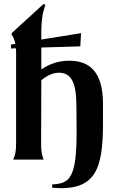

<svg xmlns="http://www.w3.org/2000/svg" viewBox="-20 -823 581 990"><path d="M48 0H205C196 -22 192 -43 192 -80L193 -409C221 -433 253 -448 284 -448C347 -448 374 -398 374 -276L375 -147C376 102 336 123 249 128V145C474 165 511 49 511 -188V-289C511 -453 441 -510 337 -510C286 -510 236 -495 193 -465V-578L394 -584L398 -652L193 -619V-666C194 -717 198 -753 214 -797L205 -803L40 -652V-644C50 -631 56 -616 59 -597L36 -593L37 -573L62 -574L63 -559V-84C63 -44 59 -24 48 0Z"/></svg>

Font: Sinistre
Style: Bold
Weight: 700
Designer: Jules Durand
Foundry: Collletttivo
Version: Version 69.420;Glyphs 3.2 (3217)